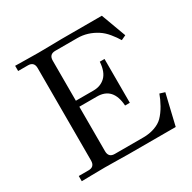

<svg xmlns="http://www.w3.org/2000/svg" viewBox="-158 -872 1030 1030"><g transform="rotate(-30 356.5 -356.5)"><path d="M62.5 1V-31.2H123Q161.1 -31.2 161.1 -70.3V-642.6Q161.1 -681.6 123 -681.6H62.5V-713.9Q64.5 -713.9 122.6 -712.9Q180.7 -711.9 206.1 -711.9Q231.4 -711.9 289.6 -712.9Q347.7 -713.9 349.6 -713.9H599.6L656.2 -560.5L627 -546.9Q612.8 -570.8 591.3 -597.2Q569.8 -623.5 544.9 -639.6Q488.8 -675.8 425.8 -675.8H289.1Q251 -675.8 251 -636.7V-388.7H360.4Q404.8 -388.7 433.8 -416.7Q462.9 -444.8 466.8 -505.9H496.1V-234.4H466.8Q459 -351.6 360.4 -351.6H251V-76.2Q251 -37.1 289.1 -37.1H466.8Q503.4 -37.1 535.9 -48.3Q568.4 -59.6 587.9 -79.1Q610.8 -102.5 629.4 -135.7Q647.9 -168.9 658.2 -198.2L689.5 -188.5L644.5 1H349.6Q347.7 1 289.6 0Q231.4 -1 206.1 -1Q180.7 -1 122.6 0Q64.5 1 62.5 1Z"/></g></svg>

Font: Theano Old Style
Style: Regular
Weight: 400
Designer: Alexey Kryukov
Version: Version 2.00